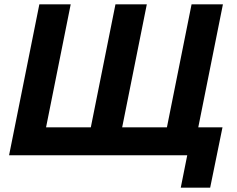

<svg xmlns="http://www.w3.org/2000/svg" viewBox="-20 -718 1096 888"><path d="M816 150 846 0H22L162 -698H307L193 -129H400L514 -698H659L545 -129H752L866 -698H1011L897 -129H1009L952 150Z"/></svg>

Font: Aneliza
Style: Bold Italic
Weight: 700
Italic angle: -11.31°
Designer: Mike Abbink, Paul van der Laan, Pieter van Rosmalen
Foundry: Bold Monday
Version: Version 3.0